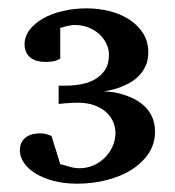

<svg xmlns="http://www.w3.org/2000/svg" viewBox="-20 -815 421 462"><path d="M353 -498Q353 -468.8 337.4 -445.6Q321.8 -422.4 295.9 -406.2Q270 -390.1 236.3 -381.6Q202.6 -373 166 -373Q134.3 -373 108.6 -379.9Q83 -386.7 64.9 -397.9Q46.9 -409.2 37.4 -423.6Q27.8 -438 27.8 -453.1Q27.8 -465.3 32.5 -473.4Q37.1 -481.4 44.4 -486.1Q51.8 -490.7 60.3 -492.4Q68.8 -494.1 76.2 -494.1Q84.5 -494.1 91.6 -492.2Q98.6 -490.2 104 -487.8L125 -419.9Q135.7 -417.5 147.5 -413.8Q159.2 -410.2 171.9 -410.2Q188.5 -410.2 204.1 -416.7Q219.7 -423.3 231.7 -435.1Q243.7 -446.8 250.7 -462.2Q257.8 -477.5 257.8 -495.1Q257.8 -509.3 252 -522.5Q246.1 -535.6 234.9 -545.7Q223.6 -555.7 206.5 -561.8Q189.5 -567.9 167 -567.9Q159.2 -567.9 151.4 -567.4Q143.6 -566.9 136.7 -566.4Q128.9 -565.4 121.1 -564.9V-608.9H139.2Q157.2 -608.9 175.5 -612.3Q193.8 -615.7 208.7 -624.3Q223.6 -632.8 232.9 -647Q242.2 -661.1 242.2 -683.1Q242.2 -697.3 235.8 -710.2Q229.5 -723.1 218.5 -733.2Q207.5 -743.2 192.4 -749Q177.2 -754.9 159.2 -754.9Q154.3 -754.9 148.7 -753.7Q143.1 -752.4 137.7 -751.5Q131.8 -749.5 125 -748V-673.8Q115.7 -668.5 106.4 -667.2Q97.2 -666 88.9 -666Q78.6 -666 69.6 -668.5Q60.5 -670.9 53.7 -676Q46.9 -681.2 43 -689.2Q39.1 -697.3 39.1 -708Q39.1 -727.1 51 -742.9Q63 -758.8 83.5 -770.5Q104 -782.2 131.3 -788.6Q158.7 -794.9 189 -794.9Q215.3 -794.9 241.9 -788.6Q268.6 -782.2 289.6 -769Q310.5 -755.9 323.7 -735.8Q336.9 -715.8 336.9 -689Q336.9 -670.4 330.3 -656.2Q323.7 -642.1 313.5 -631.8Q303.2 -621.6 290.5 -614.7Q277.8 -607.9 265.9 -603.8Q253.9 -599.6 243.7 -597.7Q234.9 -595.7 229.5 -595.2Q234.4 -595.2 244.1 -594.2Q255.4 -593.3 269.3 -589.6Q283.2 -585.9 297.9 -579.3Q312.5 -572.8 325 -562Q337.4 -551.3 345.2 -535.4Q353 -519.5 353 -498Z"/></svg>

Font: Charis SIL Viet
Style: Bold
Weight: 700
Foundry: SIL International
Version: Version 5.000